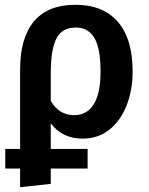

<svg xmlns="http://www.w3.org/2000/svg" viewBox="-20 -564 622 802"><path d="M192 -49V58H346V140H192V204L64 218V140H2V58H64V-273Q64 -406 122 -475Q180 -544 295 -544Q411 -544 472.5 -472.5Q534 -401 534 -266Q534 -188 509 -124Q484 -60 437 -22.5Q390 15 325 15Q240 15 192 -49ZM192 -258V-143Q226 -83 290 -83Q343 -83 371.5 -128.5Q400 -174 400 -265Q400 -363 374 -406Q348 -449 297 -449Q239 -449 215.5 -403Q192 -357 192 -258Z"/></svg>

Font: Fira Sans Medium
Style: Regular
Weight: 500
Designer: bBox Type GmbH & Carrois Corporate GbR & Edenspiekermann AG
Foundry: bBox Type GmbH & Carrois Corporate GbR & Edenspiekermann AG
Version: Version 4.301